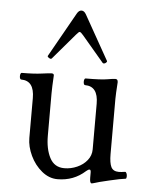

<svg xmlns="http://www.w3.org/2000/svg" viewBox="-51 -728 609 787"><g transform="rotate(5 253.0 -335.0)"><path d="M347.7 -5.9V-27.8Q347.7 -39.6 342.3 -39.6Q336.9 -39.6 328.6 -32.2Q280.8 11.2 214.4 11.2Q179.7 11.2 149.9 -13.2Q120.1 -37.6 102.5 -74.7Q85 -111.8 85 -147V-311Q85 -382.8 30.8 -382.8Q27.8 -382.8 26.1 -386.7Q24.4 -390.6 24.4 -396.5Q24.4 -402.3 26.1 -406.2Q27.8 -410.2 30.8 -410.2Q81.1 -410.2 112.8 -414.6Q144 -418.9 153.3 -418.9Q162.6 -418.9 162.6 -411.1Q159.7 -360.8 159.7 -337.9V-163.1Q159.7 -108.4 178.5 -72.3Q197.3 -36.1 238.3 -36.1Q265.6 -36.1 291 -47.4Q316.4 -58.6 332 -78.4Q347.7 -98.1 347.7 -123V-311Q347.7 -382.8 293.5 -382.8Q290.5 -382.8 288.8 -386.7Q287.1 -390.6 287.1 -396.5Q287.1 -402.3 288.8 -406.2Q290.5 -410.2 293.5 -410.2Q357.4 -410.2 381.8 -414.6Q406.2 -418.9 416 -418.9Q425.8 -418.9 425.8 -405.8Q422.4 -356.4 422.4 -337.9V-110.8Q422.4 -74.2 430.7 -57.4Q439 -40.5 462.4 -40.5Q472.2 -40.5 487.8 -43Q491.7 -43.5 494.1 -37.8Q496.6 -32.2 496.6 -25.4Q496.6 -21 495.6 -18.1Q494.6 -15.1 492.7 -15.1Q473.6 -13.2 426.3 -2Q381.3 8.3 360.8 15.1Q356.9 16.1 355.5 16.1Q347.7 16.1 347.7 -5.9ZM148.4 -480Q146.5 -478 144 -478Q141.1 -478 137.2 -480.5Q128.9 -485.8 131.3 -489.3L234.4 -672.4Q242.2 -686 252.9 -686Q263.7 -686 271.5 -672.4L374.5 -489.3L375 -487.3Q375 -484.9 369.6 -480.5Q366.2 -478 362.3 -478Q359.4 -478 357.4 -480L267.6 -585.9Q257.3 -598.1 252.9 -598.1Q249 -598.1 238.8 -585.9Z"/></g></svg>

Font: JuniusX
Style: Regular
Weight: 400
Designer: Peter S. Baker
Foundry: Briery Creek Software
Version: Version 1.004